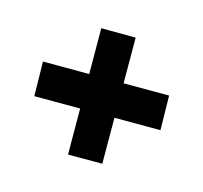

<svg xmlns="http://www.w3.org/2000/svg" viewBox="-98 -678 729 689"><g transform="rotate(-30 267.0 -334.0)"><path d="M147 -122 57 -212 387 -545 477 -454ZM388 -122 57 -454 146 -546 477 -214Z"/></g></svg>

Font: Bricolage Grotesque 96pt ExtraBold ExtraBold
Style: Regular
Weight: 800
Version: Version 1.001;gftools[0.9.33.dev8+g029e19f]